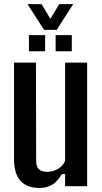

<svg xmlns="http://www.w3.org/2000/svg" viewBox="-20 -904 496 932"><path d="M171.5 8.5Q113 8.5 80.5 -25Q48 -58.5 48 -134.5V-600H154.5L155.5 -125.5Q155.5 -96.5 168.2 -83.2Q181 -70 209.5 -70Q237 -70 261.5 -84.2Q286 -98.5 296 -123V-600H403V0H296V-59H280Q260 -23.5 233.5 -7.5Q207 8.5 171.5 8.5ZM250 -655V-733.5H328.5V-655ZM120.5 -655V-733.5H199V-655ZM194 -759 113.5 -884H182L224.5 -812.5L267.5 -884H335.5L255 -759Z"/></svg>

Font: Big Shoulders Medium
Style: Regular
Weight: 500
Designer: Patric King
Foundry: XO Type Co
Version: Version 2.002